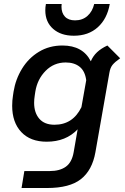

<svg xmlns="http://www.w3.org/2000/svg" viewBox="-20 -710 625 962"><path d="M582 -418Q555 -399 543.5 -384.5Q532 -370 528 -345L458 53Q442 143 385.5 187.5Q329 232 216 232H88L102 147H230Q279 147 309.5 125.5Q340 104 349 53L369 -62Q310 0 214 0Q132 0 86.5 -48.5Q41 -97 41 -180Q41 -207 45 -231L48 -251Q58 -313 90.5 -366Q123 -419 175 -450.5Q227 -482 293 -482Q395 -482 435 -403Q446 -429 466 -448Q486 -467 518 -482ZM388 -173 412 -308Q406 -354 379 -375.5Q352 -397 309 -397Q250 -397 208.5 -355Q167 -313 157 -251L154 -231Q151 -212 151 -195Q151 -145 177 -115Q203 -85 253 -85Q345 -85 388 -173ZM207 -658Q207 -674 210 -690H289L288 -677Q288 -645 305.5 -626.5Q323 -608 356 -608Q393 -608 418 -630Q443 -652 452 -690H530Q517 -616 470 -573.5Q423 -531 350 -531Q285 -531 246 -565.5Q207 -600 207 -658Z"/></svg>

Font: KoHo SemiBold
Style: Italic
Weight: 600
Italic angle: -10°
Version: Version 1.000; ttfautohint (v1.6)